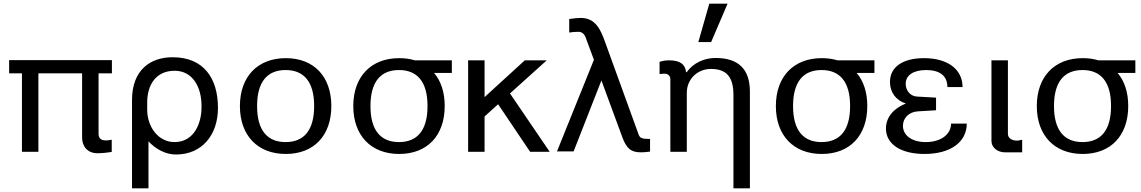

<svg xmlns="http://www.w3.org/2000/svg" viewBox="-20 -830 6238 1050"><path d="M429 -77C429 -34 454 8 514 8C539 8 566 5 591 1V-66C579 -63 568 -62 559 -62C528 -62 519 -78 519 -99V-429H592V-501H30V-429H100V0H190V-429H429Z M785 -270C785 -362 830 -443 935 -443C1034 -443 1082 -353 1082 -252V-241C1082 -165 1047 -53 934 -53C846 -53 785 -136 785 -230ZM792 200V-57C831 -15 885 15 942 15C1084 15 1172 -91 1172 -240C1172 -402 1094 -517 924 -517C804 -517 702 -449 702 -283V200Z M1292 -250C1292 -89 1389 12 1543 12C1697 12 1792 -89 1792 -250C1792 -411 1697 -512 1543 -512C1389 -512 1292 -411 1292 -250ZM1386 -250C1386 -383 1442 -447 1542 -447C1642 -447 1698 -383 1698 -250C1698 -117 1642 -53 1542 -53C1442 -53 1386 -117 1386 -250Z M2006 -250C2006 -383 2062 -447 2162 -447C2262 -447 2318 -383 2318 -250C2318 -117 2262 -53 2162 -53C2062 -53 2006 -117 2006 -250ZM2451 -431V-500H2249C2223 -508 2194 -512 2163 -512C2009 -512 1912 -411 1912 -250C1912 -89 2009 12 2163 12C2317 12 2412 -89 2412 -250C2412 -325 2392 -386 2354 -431Z M2850 -500 2630 -299V-500H2540V0H2630V-193L2704 -260L2879 0H2986L2769 -319L2970 -500Z M3026 -2H3117L3269 -390L3384 -78C3406 -19 3430 3 3484 3C3498 3 3517 2 3535 -1V-70C3493 -70 3480 -74 3473 -93L3288 -603C3265 -667 3237 -732 3156 -732C3142 -732 3117 -730 3093 -726V-652C3113 -655 3124 -656 3144 -656C3164 -656 3176 -642 3182 -627L3228 -503Z M3736 -323C3736 -396 3793 -453 3868 -453C3953 -453 3991 -409 3991 -311V200H4081V-329C4081 -452 4018 -513 3893 -513C3829 -513 3770 -484 3736 -436L3735 -435H3732C3728 -479 3698 -500 3640 -500C3619 -500 3608 -498 3587 -492V-425C3590 -426 3609 -427 3616 -427C3633 -427 3646 -414 3646 -398V0H3736ZM3959 -810H3859L3799 -600H3869Z M4317 -250C4317 -383 4373 -447 4473 -447C4573 -447 4629 -383 4629 -250C4629 -117 4573 -53 4473 -53C4373 -53 4317 -117 4317 -250ZM4762 -431V-500H4560C4534 -508 4505 -512 4474 -512C4320 -512 4223 -411 4223 -250C4223 -89 4320 12 4474 12C4628 12 4723 -89 4723 -250C4723 -325 4703 -386 4665 -431Z M4825 -127C4825 -42 4906 12 5036 12C5178 12 5267 -53 5267 -154H5181C5181 -94 5124 -53 5043 -53C4967 -53 4918 -89 4918 -142C4918 -186 4952 -218 4999 -221L5099 -227V-296L4994 -302C4959 -304 4933 -334 4933 -372C4933 -418 4975 -447 5045 -447C5120 -447 5161 -415 5161 -354H5244C5244 -450 5164 -512 5033 -512C4916 -512 4847 -463 4847 -382C4847 -323 4882 -280 4934 -264C4866 -237 4825 -188 4825 -127Z M5402 -59C5402 -22 5437 3 5475 3H5570V-66C5562 -64 5550 -61 5540 -61C5521 -61 5492 -70 5492 -98V-500H5402Z M5744 -250C5744 -383 5800 -447 5900 -447C6000 -447 6056 -383 6056 -250C6056 -117 6000 -53 5900 -53C5800 -53 5744 -117 5744 -250ZM6189 -431V-500H5987C5961 -508 5932 -512 5901 -512C5747 -512 5650 -411 5650 -250C5650 -89 5747 12 5901 12C6055 12 6150 -89 6150 -250C6150 -325 6130 -386 6092 -431Z"/></svg>

Font: Perun
Style: Regular
Weight: 400
Foundry: Copyright (c) Stefan Peev, Context Ltd, 2016
Version: Version 1.089